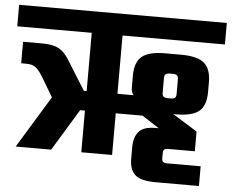

<svg xmlns="http://www.w3.org/2000/svg" viewBox="-72 -697 1041 863"><g transform="rotate(5 448.5 -265.5)"><path d="M455 -566V0H316V-566ZM-20 -636H917V-539H-20ZM96 -472Q130 -472 153 -465.5Q176 -459 192 -444.5Q208 -430 223 -405L326 -240L180 0H20L192 -282L174 -216L109 -325Q91 -354 76 -364.5Q61 -375 34 -375H12V-472ZM720 -364Q720 -377 714.5 -382Q709 -387 696 -387H682Q669 -387 663 -382Q657 -377 657 -364V-299Q657 -286 663 -281Q669 -276 682 -276H696Q709 -276 714.5 -281Q720 -286 720 -299ZM856 105H660Q593 105 567.5 81.5Q542 58 542 10V-42Q542 -88 563.5 -113Q585 -138 639 -138H653L576 -188H233V-276H612L604 -252Q564 -254 540.5 -266Q517 -278 517 -311V-364Q517 -423 547.5 -449.5Q578 -476 654 -476H724Q799 -476 829.5 -449.5Q860 -423 860 -364V-319Q860 -259 829.5 -233Q799 -207 724 -207H713L824 -138V-49H703Q692 -49 686.5 -44.5Q681 -40 681 -29V-4Q681 7 686.5 11.5Q692 16 703 16H856Z"/></g></svg>

Font: Teko Light SemiBold
Style: Regular
Weight: 600
Version: Version 2.000;gftools[0.9.28.dev9+g7d2139d.d20230707]